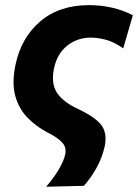

<svg xmlns="http://www.w3.org/2000/svg" viewBox="-20 -532 538 748"><path d="M160 195.5Q190.5 159.5 209.2 127.8Q228 96 234 70Q240 41.5 221.2 22Q202.5 2.5 164 -16.5Q120.5 -39.5 87 -73.8Q53.5 -108 39.5 -158.5Q25.5 -209 40.5 -280Q62 -384 136 -448Q210 -512 327 -512Q373.5 -512 417 -502Q460.5 -492 497.5 -472.5L460 -343.5Q424 -369 392.2 -377.2Q360.5 -385.5 333 -385.5Q282.5 -385.5 242.8 -354.8Q203 -324 190.5 -266Q178 -206.5 202.2 -170.2Q226.5 -134 285 -107Q353.5 -74.5 376 -43Q398.5 -11.5 387.5 40Q377.5 84 354.8 124.2Q332 164.5 306.5 192Z"/></svg>

Font: Commissioner
Style: Bold Italic
Weight: 700
Italic angle: -12°
Designer: Kostas Bartsokas
Foundry: Kostas Bartsokas
Version: Version 1.000; ttfautohint (v1.8.3)